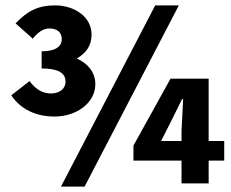

<svg xmlns="http://www.w3.org/2000/svg" viewBox="-20 -683 860 715"><path d="M183 -249C263 -249 335 -298 335 -370C335 -415 305 -448 266 -465C301 -486 321 -513 321 -554C321 -621 257 -663 184 -663C122 -663 82 -642 38 -596L102 -539C119 -560 139 -577 164 -577C192 -577 210 -563 210 -538C210 -506 181 -492 135 -492V-428C196 -428 224 -412 224 -379C224 -351 200 -335 170 -335C139 -335 114 -349 90 -381L22 -328C57 -276 114 -249 183 -249ZM207 12H295L646 -663H558ZM580 -158 620 -237 658 -314H662L656 -196V-158ZM656 0H757V-85H815V-158H757V-390H615L477 -141V-85H656Z"/></svg>

Font: Source Sans Pro
Style: Bold
Weight: 700
Designer: Paul D. Hunt
Foundry: Adobe Systems Incorporated
Version: Version 3.006;hotconv 1.0.111;makeotfexe 2.5.65597